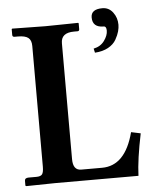

<svg xmlns="http://www.w3.org/2000/svg" viewBox="-51 -742 640 788"><g transform="rotate(-5 269.0 -348.0)"><path d="M399.9 -698.2Q426.8 -698.2 443.4 -676Q460 -653.8 460 -625Q460 -612.8 456.1 -597.9Q452.1 -583 441.7 -564.5Q431.2 -545.9 408.7 -533.4Q386.2 -521 354 -519L350.1 -536.1Q378.9 -542 394.5 -563.5Q410.2 -585 410.2 -605Q410.2 -623 398.9 -623Q353 -623 353 -664.1Q353 -698.2 399.9 -698.2ZM100.1 -568.8Q100.1 -592.8 87.2 -602.8Q74.2 -612.8 44.9 -612.8H30.8Q22 -612.8 22 -621.1V-645L23.9 -647Q122.1 -645 161.1 -645L295.9 -647L297.9 -645V-621.1Q297.9 -613.3 291 -612.8H275.9Q221.7 -612.8 222.2 -568.8V-91.8Q222.2 -45.9 255.9 -45.9H341.8Q438 -45.9 473.1 -181.2L512.2 -172.9Q490.2 -66.9 487.8 0H145L25.9 2L22 0V-20Q22 -32.2 38.1 -32.2H69.8Q87.9 -32.2 94 -40.5Q100.1 -48.8 100.1 -71.8Z"/></g></svg>

Font: Linux Libertine
Style: Semibold
Weight: 600
Designer: Philipp H. Poll
Foundry: Philipp H. Poll
Version: Version 5.1.2 ; ttfautohint (v0.9)